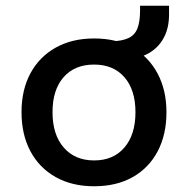

<svg xmlns="http://www.w3.org/2000/svg" viewBox="-20 -640 655 669"><path d="M308 9Q231 9 174 -23Q117 -55 86 -113Q55 -171 55 -249Q55 -327 86 -384.5Q117 -442 174 -474Q231 -506 308 -506Q386 -506 442 -474Q498 -442 529 -384Q560 -326 560 -249Q560 -171 529.5 -113Q499 -55 442.5 -23Q386 9 308 9ZM308 -81Q375 -81 413.5 -126Q452 -171 452 -249Q452 -327 413.5 -371Q375 -415 308 -415Q240 -415 201.5 -371Q163 -327 163 -249Q163 -171 202 -126Q241 -81 308 -81ZM432 -435 368 -476V-496Q406 -497 428 -507.5Q450 -518 459 -541.5Q468 -565 468 -603V-620H569V-589Q569 -545 552.5 -512Q536 -479 505.5 -459Q475 -439 432 -435Z"/></svg>

Font: Nunito Sans 8pt SemiBold
Style: Regular
Weight: 600
Version: Version 3.101;gftools[0.9.27]